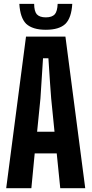

<svg xmlns="http://www.w3.org/2000/svg" viewBox="-20 -993 483 1013"><path d="M12.7 0H145.5C154.3 -91.8 160.2 -153.3 163.1 -183.6H279.3C288.1 -91.8 294.9 -30.3 297.9 0H429.7C377.9 -399.4 342.8 -666 325.2 -799.8H117.2C65.4 -400.4 30.3 -133.8 12.7 0ZM175.8 -297.9 193.4 -473.6C200.2 -580.1 205.1 -650.4 207 -685.5H235.4C242.2 -579.1 247.1 -508.8 250 -473.6L267.6 -297.9H175.8ZM221.7 -835.9C269.5 -835.9 303.7 -846.7 325.2 -867.2C346.7 -888.7 358.4 -923.8 361.3 -972.7H284.2C283.2 -947.3 278.3 -928.7 269.5 -918C259.8 -907.2 244.1 -901.4 221.7 -901.4C199.2 -901.4 183.6 -907.2 173.8 -918C165 -928.7 160.2 -947.3 160.2 -972.7H82C85 -923.8 96.7 -888.7 118.2 -867.2C140.6 -846.7 174.8 -835.9 221.7 -835.9Z"/></svg>

Font: Yellow Ladder Regular
Style: Regular
Weight: 400
Designer: Zima Creative
Version: Version 2.002